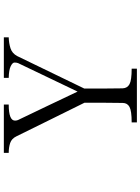

<svg xmlns="http://www.w3.org/2000/svg" viewBox="119 -880 761 1040"><g transform="rotate(-90 500.0 -360.5)"><path d="M191.4 -694.3V-720.7H453.1V-694.3Q366.2 -694.3 366.2 -660.2Q366.2 -652.3 369.1 -644.5Q407.2 -563.5 446.3 -483.4Q485.4 -402.3 523.4 -321.3L677.7 -643.6Q680.7 -651.4 680.7 -663.1Q680.7 -673.8 660.6 -683.6Q640.6 -693.4 597.7 -694.3V-720.7H817.4V-694.3Q785.2 -693.4 757.8 -684.6Q730.5 -675.8 715.8 -648.4L540 -285.2V-172.9Q540 -123 541 -77.1Q542 -51.8 563.5 -40Q585 -28.3 647.5 -28.3V0H356.4V-28.3Q418.9 -28.3 440.4 -40Q461.9 -51.8 461.9 -77.1Q462.9 -122.1 462.9 -171.9V-284.2Q417 -376 372.1 -467.8Q327.1 -559.6 281.2 -652.3Q268.6 -678.7 244.6 -686.5Q220.7 -694.3 191.4 -694.3ZM260.7 -694.3ZM345.7 -694.3ZM588.9 -28.3ZM702.1 -694.3ZM738.3 -694.3Z"/></g></svg>

Font: GenEi Koburi Mincho v6
Style: Regular
Weight: 400
Designer: o_tamon (Modified)
Foundry: o_tamon / Adobe Systems Incorporated
Version: Version 6.1